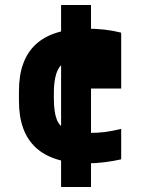

<svg xmlns="http://www.w3.org/2000/svg" viewBox="-20 -645 590 770"><path d="M225 -260V-625H345V-260ZM225 105V-260H345V105ZM329 10Q56 10 56 -240V-280Q56 -530 328 -530Q404 -530 466 -514V-290H328V-495L392 -390Q372 -398 347 -403Q322 -408 298 -408Q243 -408 219.5 -377Q196 -346 196 -270V-250Q196 -195 208 -165Q220 -135 251 -123.5Q282 -112 339 -112Q373 -112 400.5 -115.5Q428 -119 466 -128V-6Q435 1 400 5.5Q365 10 329 10Z"/></svg>

Font: M PLUS Code Latin SemiExpanded
Style: Bold
Weight: 700
Width: 6
Designer: Coji Morishita
Foundry: UNDERFOREST DESIGN
Version: Version 1.002; ttfautohint (v1.8.3)